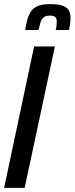

<svg xmlns="http://www.w3.org/2000/svg" viewBox="-29 -914 363 934"><path d="M-9 0 137 -688H238L91 0ZM93 -768Q98 -795 104 -818.5Q110 -842 122 -859Q134 -876 155.5 -885Q177 -894 216 -894Q255 -894 276.5 -886Q298 -878 306 -863Q314 -848 314 -826Q314 -813 312 -799Q310 -785 307 -768H242Q245 -780 246 -791Q247 -802 247 -811Q247 -823 240.5 -830.5Q234 -838 214 -838Q194 -838 183.5 -829.5Q173 -821 168 -805Q163 -789 158 -768Z"/></svg>

Font: Saira UltraCondensed
Style: Bold Italic
Weight: 700
Width: 1
Italic angle: -12°
Designer: Hector Gatti with collaboration of the Omnibus-Type team
Foundry: Omnibus-Type
Version: Version 1.101